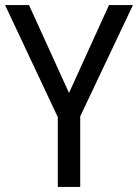

<svg xmlns="http://www.w3.org/2000/svg" viewBox="-20 -734 542 754"><path d="M251 -369 94 -714H0L207 -274V0H295V-277L502 -714H408Z"/></svg>

Font: Noto Sans Malayalam SemiCondensed
Style: Regular
Weight: 400
Width: 4
Designer: Jelle Bosma - Monotype Design Team
Foundry: Monotype Imaging Inc.
Version: Version 2.104